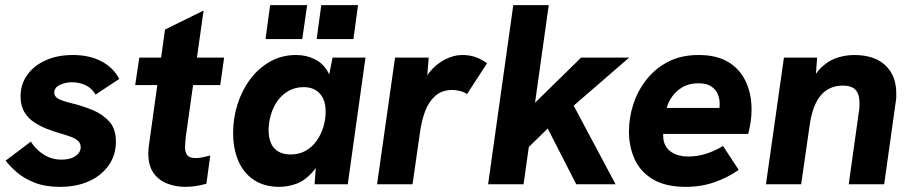

<svg xmlns="http://www.w3.org/2000/svg" viewBox="-20 -717 3547 747"><path d="M212 10Q155 10 113 -7Q71 -24 44 -48Q17 -72 2 -92L100 -166Q120 -134 151 -115Q182 -96 218 -96Q243 -96 259.5 -102.5Q276 -109 285 -120Q294 -131 294 -144Q294 -159 284 -168.5Q274 -178 256.5 -184.5Q239 -191 218 -197Q194 -204 167 -214Q140 -224 115.5 -239.5Q91 -255 75.5 -280Q60 -305 60 -342Q60 -389 86 -425.5Q112 -462 158 -482.5Q204 -503 263 -503Q328 -503 374.5 -478.5Q421 -454 444 -410L352 -349Q337 -374 313 -385.5Q289 -397 260 -397Q234 -397 212.5 -386.5Q191 -376 191 -356Q191 -342 206.5 -333Q222 -324 260 -315Q301 -305 340 -289Q379 -273 405 -244.5Q431 -216 431 -166Q431 -114 403 -74Q375 -34 326.5 -12Q278 10 212 10Z M701 10Q663 10 630 -3Q597 -16 577 -44.5Q557 -73 557 -121Q557 -130 558 -140.5Q559 -151 562 -170L622 -602L772 -676L703 -186Q702 -177 701 -165.5Q700 -154 700 -144Q700 -123 709 -112.5Q718 -102 742 -102Q755 -102 768.5 -105Q782 -108 798 -112L783 -2Q761 4 740.5 7Q720 10 701 10ZM506 -386 522 -493H852L837 -386Z M1067 10Q1009 10 968.5 -16.5Q928 -43 907.5 -90.5Q887 -138 887 -200Q887 -258 904.5 -312.5Q922 -367 954.5 -410Q987 -453 1032 -478Q1077 -503 1132 -503Q1171 -503 1204 -487Q1237 -471 1256 -437Q1275 -403 1272 -348L1248 -364L1274 -493H1402L1333 0H1204L1213 -127L1247 -143Q1225 -80 1195 -46.5Q1165 -13 1131.5 -1.5Q1098 10 1067 10ZM1110 -116Q1144 -116 1169.5 -130.5Q1195 -145 1212.5 -170Q1230 -195 1238.5 -224.5Q1247 -254 1247 -283Q1247 -313 1237 -334Q1227 -355 1208 -366.5Q1189 -378 1162 -378Q1128 -378 1102 -363Q1076 -348 1059 -323.5Q1042 -299 1033.5 -269Q1025 -239 1025 -210Q1025 -181 1034.5 -159.5Q1044 -138 1063.5 -127Q1083 -116 1110 -116ZM1212 -565 1230 -697H1373L1355 -565ZM1013 -565 1031 -697H1175L1156 -565Z M1447 0 1517 -493H1648L1637 -359L1618 -362Q1626 -405 1651.5 -436.5Q1677 -468 1711 -485.5Q1745 -503 1778 -503Q1806 -503 1828.5 -495.5Q1851 -488 1875 -471L1797 -351Q1788 -358 1771.5 -362.5Q1755 -367 1740 -367Q1699 -367 1673 -343.5Q1647 -320 1633.5 -283Q1620 -246 1614 -202L1585 0Z M2222 0 2111 -217 2027 -135 2049 -305 2241 -493H2428L2212 -306L2375 0ZM1879 0 1977 -697H2115L2017 0Z M2648 10Q2569 10 2520 -19.5Q2471 -49 2449 -98Q2427 -147 2427 -205Q2427 -260 2444.5 -313Q2462 -366 2496.5 -409Q2531 -452 2581 -477.5Q2631 -503 2698 -503Q2768 -503 2813 -476Q2858 -449 2881 -401Q2904 -353 2904 -291Q2904 -265 2900.5 -242.5Q2897 -220 2891 -196H2560Q2560 -190 2560.5 -185.5Q2561 -181 2561 -175Q2567 -141 2593.5 -124.5Q2620 -108 2658 -108Q2693 -108 2727.5 -119Q2762 -130 2793 -149L2854 -56Q2813 -27 2761 -8.5Q2709 10 2648 10ZM2774 -272Q2777 -283 2778.5 -293Q2780 -303 2780 -313Q2780 -334 2772 -352Q2764 -370 2746 -381.5Q2728 -393 2697 -393Q2661 -393 2635.5 -378Q2610 -363 2594.5 -340.5Q2579 -318 2574 -297H2820Z M2960 0 3030 -493H3159L3151 -379L3130 -383Q3149 -430 3177.5 -456.5Q3206 -483 3239 -493Q3272 -503 3303 -503Q3382 -503 3424.5 -463Q3467 -423 3467 -354Q3467 -347 3467 -338.5Q3467 -330 3465 -321L3420 0H3282L3321 -278Q3323 -289 3323.5 -297.5Q3324 -306 3324 -315Q3324 -351 3308.5 -367.5Q3293 -384 3259 -384Q3206 -384 3173.5 -346Q3141 -308 3130 -229L3097 0Z"/></svg>

Font: Hanken Grotesk ExtraBold
Style: Italic
Weight: 800
Italic angle: -8°
Designer: Alfredo Marco Pradil
Foundry: Hanken Design Co.
Version: Version 3.013